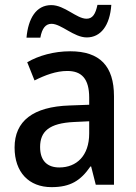

<svg xmlns="http://www.w3.org/2000/svg" viewBox="-20 -760 560 790"><path d="M89 -605H146C153 -644 168 -662 192 -662C232 -662 284 -606 337 -606C394 -606 432 -654 438 -740H381C373 -702 361 -683 336 -683C295 -683 246 -739 191 -739C128 -739 96 -683 89 -605ZM269 -549C201 -549 139 -531 92 -504L122 -429C166 -451 211 -468 257 -468C315 -468 347 -437 347 -358V-329L266 -326C116 -321 40 -262 40 -153C40 -51 99 10 192 10C270 10 312 -17 352 -75H355L374 0H449V-364C449 -488 391 -549 269 -549ZM284 -258 347 -261V-211C347 -119 295 -71 224 -71C176 -71 145 -97 145 -155C145 -219 182 -253 284 -258Z"/></svg>

Font: Noto Sans Lao Looped SemiCondensed Medium
Style: Regular
Weight: 500
Width: 4
Designer: Mark Frömberg, Ben Mitchell
Foundry: The Fontpad Ltd
Version: Version 1.002